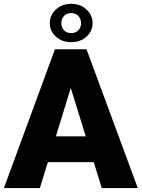

<svg xmlns="http://www.w3.org/2000/svg" viewBox="-22 -963 726 983"><path d="M499 0 458 -132.8H223.1L182.1 0H-2L259.3 -710.9H420.9L683.6 0ZM264.2 -265.1H417L340.3 -512.7ZM232.9 -844.2Q232.9 -884.8 263.9 -914.1Q294.9 -943.4 342.3 -943.4Q390.1 -943.4 421.1 -914.1Q452.1 -884.8 452.1 -844.2Q452.1 -804.2 421.1 -775.6Q390.1 -747.1 342.3 -747.1Q294.9 -747.1 263.9 -775.6Q232.9 -804.2 232.9 -844.2ZM292 -844.2Q292 -823.2 305.4 -808.3Q318.8 -793.5 342.3 -793.5Q366.2 -793.5 379.6 -808.3Q393.1 -823.2 393.1 -844.2Q393.1 -865.7 379.6 -880.9Q366.2 -896 342.3 -896Q318.8 -896 305.4 -880.9Q292 -865.7 292 -844.2Z"/></svg>

Font: Vazirmatn FD Black
Style: Regular
Weight: 900
Designer: Saber Rastikerdar
Foundry: Saber Rastikerdar
Version: Version 33.003